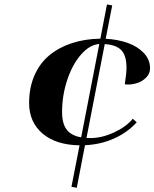

<svg xmlns="http://www.w3.org/2000/svg" viewBox="-20 -802 707 879"><path d="M331.5 57.6 307.1 53.2 344.2 -136.7Q236.8 -138.2 175 -190.4Q113.3 -242.7 113.3 -330.6Q113.3 -400.9 137.9 -457Q162.6 -513.2 206.5 -549.3Q250.5 -585.4 309.8 -604.7Q369.1 -624 439.5 -625L469.7 -781.7L493.7 -777.3L463.9 -624.5Q519 -621.6 564.2 -605.7Q609.4 -589.8 638.2 -559.6Q667 -529.3 667 -489.3Q667 -464.4 648.7 -446.5Q630.4 -428.7 608.4 -421.9Q586.4 -415 565.9 -415Q557.1 -415 551.3 -416.5Q559.1 -464.4 559.1 -492.2Q559.1 -548.3 534.9 -572.8Q510.7 -597.2 459.5 -600.1L376 -170.4Q378.4 -170.4 384.3 -170.2Q390.1 -169.9 393.6 -169.9Q446.3 -169.9 502.2 -195.8Q558.1 -221.7 587.9 -258.3L606 -242.2Q563.5 -195.3 502.4 -168Q441.4 -140.6 369.1 -137.2ZM351.6 -173.3 434.6 -600.6Q390.6 -597.7 350.8 -552Q311 -506.3 287.6 -435.3Q264.2 -364.3 264.2 -289.1Q264.2 -236.3 285.4 -208.5Q306.6 -180.7 351.6 -173.3Z"/></svg>

Font: QumpellkaNo12
Style: Regular
Weight: 500
Designer: gluk (gluksza@wp.pl)
Foundry: gluk (gluksza@wp.pl)
Version: Version 00.480